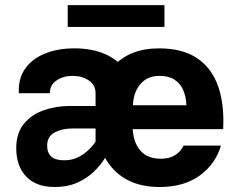

<svg xmlns="http://www.w3.org/2000/svg" viewBox="-20 -727 921 752"><path d="M624.1 -707H245.3V-621.5H624.1ZM354.3 -145.1H496.5V-361.9Q496.5 -416.7 467.8 -455.9Q439.1 -495.2 388.6 -516.4Q338.1 -537.6 272.1 -537.6Q204.8 -537.6 154.4 -516.5Q103.9 -495.5 77.3 -456.3Q50.6 -417 54 -361.9H175.3Q175.3 -394.3 201.4 -412Q227.6 -429.8 264.5 -429.8Q301.5 -429.8 327.9 -411.9Q354.3 -393.9 354.3 -361.9ZM43.6 -146.5Q43.6 -76.7 82.5 -35.6Q121.5 5.4 194.1 5.4Q243.9 5.4 281.6 -11.2Q319.2 -27.8 345.9 -53Q372.5 -78.2 389.2 -105.1Q405.8 -132.1 413.5 -152.8L356.4 -174.8Q348.5 -162.9 336.7 -149.8Q324.8 -136.7 309.4 -125.2Q294 -113.6 274.4 -106.4Q254.9 -99.2 231.6 -99.2Q196.9 -99.2 180.8 -113.7Q164.7 -128.2 164.7 -156.5Q164.7 -192.9 194.1 -208.3Q223.6 -223.8 262.6 -223.8H478.6V-311.9H253.7Q198.7 -311.9 150.7 -294.9Q102.8 -278 73.2 -241.6Q43.6 -205.2 43.6 -146.5ZM499.8 -221.1H854Q859.2 -318.8 834.1 -389.7Q809.1 -460.7 752 -499.1Q694.9 -537.6 602.7 -537.6Q487 -537.6 421.6 -465.2Q356.1 -392.8 356.1 -266.2Q356.1 -139.3 421.4 -67Q486.7 5.4 605.3 5.4Q701.4 5.4 763.1 -40.1Q824.8 -85.6 845.3 -156.7H699Q688.6 -133.9 666.1 -119.6Q643.6 -105.3 610.3 -105.3Q557.9 -105.3 530.3 -136.7Q502.7 -168.1 499.8 -221.1ZM500.8 -314.6Q502.5 -365.8 530.1 -397.8Q557.7 -429.8 604.4 -429.8Q640.4 -429.8 663.2 -415.2Q686 -400.6 697.4 -374.6Q708.8 -348.6 710 -314.6Z"/></svg>

Font: Estedad VF
Style: Regular
Weight: 100
Designer: Amin Abedi
Version: Version 7.3